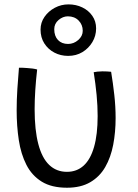

<svg xmlns="http://www.w3.org/2000/svg" viewBox="-20 -833 629 876"><path d="M407.5 -503.5Q413 -505 424.2 -506.2Q435.5 -507.5 447 -507.5Q457 -507.5 468.5 -507Q480 -506.5 487 -505.5Q495.5 -454 501.5 -400.2Q507.5 -346.5 507.5 -294.5Q507.5 -230 496.5 -172.5Q485.5 -115 460.2 -71Q435 -27 392 -1.8Q349 23.5 285.5 23.5Q215.5 23.5 170.5 -4.2Q125.5 -32 100.5 -81Q75.5 -130 65.8 -193.8Q56 -257.5 56 -329.5Q56 -377.5 59.2 -427Q62.5 -476.5 66.5 -524Q73.5 -524 84.8 -523.8Q96 -523.5 105 -522.5Q117 -522 129 -520.2Q141 -518.5 149.5 -516Q144 -467.5 141 -422Q138 -376.5 138 -335Q138 -239.5 154.8 -175.8Q171.5 -112 204.5 -80.5Q237.5 -49 285.5 -49Q330.5 -49 361.8 -77.5Q393 -106 409.2 -162.8Q425.5 -219.5 425.5 -303.5Q425.5 -349 420.8 -399.5Q416 -450 407.5 -503.5ZM291 -578Q256.5 -578 228 -593Q199.5 -608 182.2 -635Q165 -662 165 -698Q165 -730 183 -756Q201 -782 230 -797.5Q259 -813 292.5 -813Q327 -813 355.5 -799.2Q384 -785.5 401.2 -760.8Q418.5 -736 418.5 -703.5Q418.5 -669.5 401.5 -641Q384.5 -612.5 356 -595.2Q327.5 -578 291 -578ZM290.5 -632.5Q316.5 -632.5 337 -650.5Q357.5 -668.5 357.5 -692.5Q357.5 -720 338.8 -739.2Q320 -758.5 289.5 -758.5Q267 -758.5 247.2 -741.8Q227.5 -725 227.5 -700Q227.5 -668.5 244.5 -650.5Q261.5 -632.5 290.5 -632.5Z"/></svg>

Font: Grandstander Thin Light
Style: Regular
Weight: 300
Version: Version 1.200